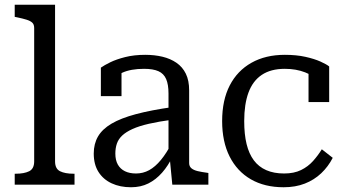

<svg xmlns="http://www.w3.org/2000/svg" viewBox="-20 -778 1458 809"><path d="M212 -758V-98Q212 -67 233 -56.5Q254 -46 290 -46H294V0H42V-46H46Q82 -46 103 -56.5Q124 -67 124 -98V-660Q124 -675 116 -682.5Q108 -690 92 -695Q76 -700 52 -705L42 -707V-758Z M708 -327V-274Q649 -266 607.5 -256.5Q566 -247 538.5 -234.5Q511 -222 495 -207Q479 -192 472.5 -173Q466 -154 466 -131Q466 -103 476.5 -84.5Q487 -66 506.5 -56.5Q526 -47 553 -47Q583 -47 608.5 -61Q634 -75 658 -104Q682 -133 704 -176L708 -120Q689 -80 663 -50.5Q637 -21 605 -5Q573 11 532 11Q486 11 450.5 -5.5Q415 -22 395 -53.5Q375 -85 375 -131Q375 -172 393 -203Q411 -234 450 -257Q489 -280 552.5 -297Q616 -314 708 -327ZM706 0 695 -114 690 -120V-384Q690 -422 680 -445Q670 -468 647.5 -478Q625 -488 587 -488Q531 -488 495 -471.5Q459 -455 441 -435Q441 -444 444.5 -452.5Q448 -461 454.5 -468Q461 -475 470.5 -480Q480 -485 492 -487V-373H405V-493Q419 -503 444.5 -515.5Q470 -528 507.5 -537.5Q545 -547 592 -547Q631 -547 664.5 -539Q698 -531 723.5 -513.5Q749 -496 763 -467.5Q777 -439 777 -397V-91Q777 -77 786.5 -69Q796 -61 813 -57Q830 -53 853 -50L858 -49V0Z M1177 -47Q1219 -47 1248.5 -61.5Q1278 -76 1299 -99.5Q1320 -123 1336 -149L1382 -113Q1363 -76 1333.5 -48Q1304 -20 1264.5 -4.5Q1225 11 1175 11Q1095 11 1037 -22.5Q979 -56 947.5 -118.5Q916 -181 916 -268Q916 -356 948 -418Q980 -480 1039.5 -513.5Q1099 -547 1180 -547Q1229 -547 1267 -538.5Q1305 -530 1330.5 -518.5Q1356 -507 1367 -498V-348H1280V-478Q1290 -477 1298.5 -473.5Q1307 -470 1313 -463.5Q1319 -457 1322 -450Q1325 -443 1324 -435Q1304 -458 1266 -473Q1228 -488 1180 -488Q1121 -488 1083 -462.5Q1045 -437 1027 -388Q1009 -339 1009 -268Q1009 -212 1019 -171Q1029 -130 1049.5 -102.5Q1070 -75 1102 -61Q1134 -47 1177 -47Z"/></svg>

Font: Roboto Serif 20pt SemiCondensed
Style: Regular
Weight: 400
Width: 4
Version: Version 1.008